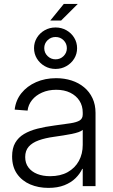

<svg xmlns="http://www.w3.org/2000/svg" viewBox="-20 -916 558 945"><path d="M218.3 8.8Q168.9 8.8 128.4 -8.5Q87.9 -25.9 63.7 -60.5Q39.6 -95.2 39.6 -146Q39.6 -186.5 54.9 -213.1Q70.3 -239.7 98.1 -256.3Q126 -272.9 164.3 -282.7Q202.6 -292.5 248 -298.3Q295.9 -304.7 326.7 -309.3Q357.4 -314 372.3 -323.2Q387.2 -332.5 387.2 -352.5V-361.8Q387.2 -395 371.1 -420.2Q355 -445.3 325.7 -459.7Q296.4 -474.1 256.8 -474.1Q217.8 -474.1 187 -460.4Q156.2 -446.8 137.7 -423.6Q119.1 -400.4 115.7 -371.6L52.2 -376.5Q57.6 -422.9 85.4 -457.5Q113.3 -492.2 157.5 -511.7Q201.7 -531.2 256.3 -531.2Q296.9 -531.2 332.3 -519.8Q367.7 -508.3 394 -486.3Q420.4 -464.4 435.3 -432.6Q450.2 -400.9 450.2 -360.4V0H387.2V-85H384.8Q373.5 -60.5 351.8 -39.1Q330.1 -17.6 296.9 -4.4Q263.7 8.8 218.3 8.8ZM226.6 -48.8Q277.3 -48.8 313.2 -68.8Q349.1 -88.9 368.2 -123.8Q387.2 -158.7 387.2 -203.1V-276.9Q380.4 -270.5 366.2 -265.6Q352.1 -260.7 333 -256.8Q314 -252.9 291.7 -249.5Q269.5 -246.1 246.1 -242.7Q202.6 -236.8 170.7 -225.3Q138.7 -213.9 121.3 -194.1Q104 -174.3 104 -143.1Q104 -112.8 119.9 -91.8Q135.7 -70.8 163.3 -59.8Q190.9 -48.8 226.6 -48.8ZM227.5 -814.9 293.9 -896.5H362.8L280.8 -814.9ZM253.4 -576.7Q224.1 -576.7 200 -590.6Q175.8 -604.5 161.6 -627.7Q147.5 -650.9 147.5 -679.2Q147.5 -707 161.6 -730.2Q175.8 -753.4 200 -767.1Q224.1 -780.8 253.4 -780.8Q282.7 -780.8 306.9 -767.1Q331.1 -753.4 345.2 -730.2Q359.4 -707 359.4 -678.7Q359.4 -650.4 345.2 -627.4Q331.1 -604.5 306.9 -590.6Q282.7 -576.7 253.4 -576.7ZM253.4 -624Q276.9 -624 293 -640.1Q309.1 -656.2 309.1 -678.7Q309.1 -701.7 293 -717.8Q276.9 -733.9 253.4 -733.9Q230.5 -733.9 214.1 -718Q197.8 -702.1 197.8 -679.2Q197.8 -656.2 214.1 -640.1Q230.5 -624 253.4 -624Z"/></svg>

Font: Inter 28pt Light
Style: Regular
Weight: 300
Designer: Rasmus Andersson
Foundry: rsms
Version: Version 4.001;git-66647c0bb